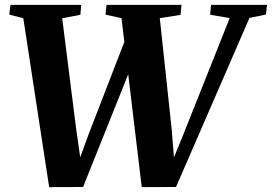

<svg xmlns="http://www.w3.org/2000/svg" viewBox="-20 -763 1114 787"><path d="M181.5 4 75.5 -688.5 18 -703 23 -743H313L309.5 -702.5L235 -688L292 -236L316.5 -64.5L287.5 -59.5L343 -212L510.5 -645L541 -547L320.5 3.5ZM561 4 478 -688.5 412.5 -703 416.5 -743H724L720 -702L635 -688.5L683.5 -235.5L697.5 -64.5L669.5 -60.5L732 -213L921.5 -689L841.5 -702.5L845 -743H1074.5L1070 -703.5L1002.5 -689.5L701.5 3.5Z"/></svg>

Font: Merriweather 60pt ExtraBold
Style: Italic
Weight: 800
Italic angle: -7.8°
Version: Version 2.101